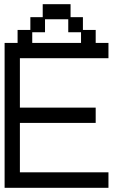

<svg xmlns="http://www.w3.org/2000/svg" viewBox="-20 -869 540 917"><path d="M2 -664H64V-726H125V-787H184V-849H317V-787H376V-726H437V-664H498V-591H75V-355H437V-282H75V-46H498V28H2ZM367 -664V-715H306V-777H195V-715H134V-664Z"/></svg>

Font: DotGothic16
Style: Regular
Weight: 400
Designer: Fontworks Inc.
Foundry: Fontworks Inc.
Version: Version 1.100